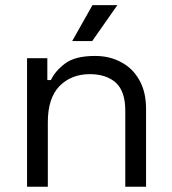

<svg xmlns="http://www.w3.org/2000/svg" viewBox="-20 -711 653 731"><path d="M83 0Q83 -122.1 83 -489.3Q102.5 -489.3 160.2 -489.3Q160.2 -467.8 160.2 -406.2Q163.1 -406.2 173.8 -406.2Q190.4 -441.4 228.5 -469.7Q266.6 -498 341.8 -498Q397.5 -498 440.4 -474.6Q484.4 -452.1 509.8 -407.2Q536.1 -362.3 536.1 -295.9Q536.1 -197.3 536.1 0Q516.6 0 457 0Q457 -72.3 457 -290Q457 -363.3 420.9 -396.5Q383.8 -428.7 322.3 -428.7Q251 -428.7 206.1 -382.8Q162.1 -336.9 162.1 -246.1Q162.1 -164.1 162.1 0Q142.6 0 83 0ZM254.9 -554.7Q274.4 -588.9 332 -691.4Q355.5 -691.4 426.8 -691.4Q403.3 -657.2 331.1 -554.7Q311.5 -554.7 254.9 -554.7Z"/></svg>

Font: Kadena Space Grotesk
Style: Regular
Weight: 400
Designer: Florian Karsten
Version: Version 2.000